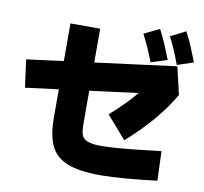

<svg xmlns="http://www.w3.org/2000/svg" viewBox="-95 -958 1190 1119"><g transform="rotate(10 500.0 -398.5)"><path d="M570 58Q446 58 375 30.5Q304 3 274.5 -59.5Q245 -122 245 -225V-783H421V-225Q421 -194 424.5 -172.5Q428 -151 440 -137.5Q452 -124 478 -117.5Q504 -111 548 -111Q601 -111 685.5 -119Q770 -127 897 -142L903 32Q801 44 718.5 51Q636 58 570 58ZM672 -167 556 -300Q604 -342 643 -382Q682 -422 714 -461L742 -457L49 -368L27 -532L902 -645L940 -482Q849 -323 672 -167ZM744 -641Q724 -693 707.5 -729.5Q691 -766 674 -798L765 -842Q787 -801 805.5 -757.5Q824 -714 840 -672ZM897 -652Q878 -705 861.5 -742Q845 -779 829 -810L918 -855Q941 -813 959 -769.5Q977 -726 993 -684Z"/></g></svg>

Font: Murecho Thin Black
Style: Regular
Weight: 900
Version: Version 1.010